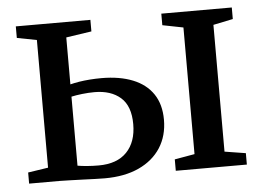

<svg xmlns="http://www.w3.org/2000/svg" viewBox="-44 -594 894 654"><g transform="rotate(-5 403.0 -267.0)"><path d="M532 0V-39L600.5 -51V-484L529.5 -498V-537.5H770.5V-498L703 -484V-50.5L775 -39V0ZM30.5 0V-38L99.5 -48.5V-485L32 -498V-537.5H287V-498L200 -485V-324.5Q213.5 -328 230.5 -330.8Q247.5 -333.5 267.2 -335Q287 -336.5 307 -336.5Q369 -336.5 414 -318.5Q459 -300.5 483 -265Q507 -229.5 507 -177Q507 -122 480.8 -81.2Q454.5 -40.5 405.8 -18Q357 4.5 289 4.5Q276.5 4.5 256 3.8Q235.5 3 212.5 2.2Q189.5 1.5 169 0.8Q148.5 0 135.5 0ZM272 -41Q335 -41 368.2 -75.5Q401.5 -110 401.5 -171Q401.5 -233 368.5 -262Q335.5 -291 279.5 -291Q259 -291 237.2 -288.5Q215.5 -286 200 -282.5V-46.5Q214 -44 232.8 -42.5Q251.5 -41 272 -41Z"/></g></svg>

Font: Merriweather 60pt
Style: Regular
Weight: 400
Version: Version 2.100